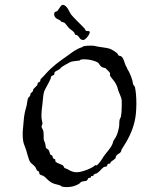

<svg xmlns="http://www.w3.org/2000/svg" viewBox="-20 -757 579 787"><path d="M537 -291C538 -303 539 -318 539 -332C539 -358 537 -384 533 -400C532 -405 527 -407 526 -411C524 -416 524 -424 522 -429C519 -439 515 -450 511 -458C508 -466 500 -475 500 -480C500 -484 498 -482 497 -484C489 -501 486 -527 471 -528C464 -528 463 -536 460 -539C450 -547 442 -552 431 -557C416 -562 387 -564 376 -567C370 -569 361 -570 352 -570C340 -570 328 -569 322 -567C319 -567 318 -564 318 -564C293 -558 260 -531 260 -531C221 -504 194 -484 168 -455C161 -446 151 -438 147 -433C145 -430 146 -425 143 -422C142 -420 137 -420 136 -418C133 -415 134 -410 132 -407C128 -402 121 -397 118 -393C115 -390 116 -385 114 -382C112 -380 108 -377 106 -375C104 -371 105 -368 103 -364C101 -360 96 -358 96 -356C91 -347 92 -333 88 -320C82 -298 79 -287 77 -261C76 -242 73 -225 73 -209C73 -187 75 -172 81 -159C89 -141 96 -105 103 -94C107 -87 117 -82 125 -72C128 -67 129 -62 132 -58C133 -56 138 -56 139 -54C142 -50 140 -46 143 -42C146 -40 153 -38 158 -36C167 -30 174 -21 183 -14C203 2 223 -3 234 8C241 9 248 10 254 10C275 10 291 4 303 -3C307 -5 308 -8 311 -10C319 -16 330 -13 336 -17C339 -19 341 -28 345 -28C346 -28 348 -28 349 -28C353 -28 353 -36 355 -36C357 -36 359 -35 360 -35C364 -35 362 -42 366 -42C368 -45 374 -45 376 -46C389 -54 395 -64 405 -72C409 -74 414 -73 417 -75C419 -78 421 -86 425 -86C426 -86 428 -86 430 -86C433 -86 432 -91 435 -94C441 -99 450 -104 453 -108C455 -111 454 -116 457 -119C461 -125 471 -128 475 -134C477 -137 477 -142 479 -145C489 -161 495 -171 497 -174C520 -214 533 -251 537 -291ZM479 -345C479 -339 479 -331 479 -323C479 -307 478 -290 475 -276C466 -265 471 -248 467 -232C463 -214 461 -207 453 -192C448 -184 445 -183 442 -170C437 -153 417 -133 405 -116C401 -109 382 -79 375 -79C374 -79 372 -80 370 -80C370 -80 369 -80 369 -79C360 -69 318 -51 294 -51C282 -51 272 -54 256 -64C253 -66 249 -66 245 -68C242 -70 241 -77 238 -79C230 -84 214 -88 208 -94C206 -96 208 -103 205 -104C204 -106 199 -106 198 -108C196 -111 196 -116 194 -119C193 -121 188 -121 187 -123C184 -127 183 -136 180 -141C176 -147 170 -147 168 -152C167 -155 167 -163 165 -170C161 -180 159 -182 159 -191V-200C159 -206 159 -211 158 -218C157 -225 151 -232 150 -239C153 -245 154 -249 154 -250C154 -259 151 -262 150 -276V-281C150 -284 150 -285 150 -289C150 -298 152 -317 154 -331C156 -350 157 -370 161 -382C166 -395 177 -411 187 -433C188 -435 188 -440 190 -444C192 -447 199 -448 202 -451C204 -455 202 -459 205 -462C209 -466 216 -468 223 -473C227 -475 228 -478 230 -480C239 -487 252 -494 267 -502C274 -506 291 -507 307 -509C307 -513 318 -514 325 -514C346 -514 371 -508 383 -499C387 -496 389 -488 395 -484C400 -479 408 -480 413 -477C421 -470 431 -459 431 -457C431 -455 431 -452 431 -450C431 -449 431 -448 431 -447C438 -433 457 -421 464 -389C466 -380 477 -361 479 -345ZM347 -628C344 -630 342 -630 340 -630H336C330 -630 329 -636 327 -640C303 -665 284 -682 271 -698C265 -706 255 -737 237 -737C229 -737 221 -718 216 -713C211 -708 202 -711 202 -699C202 -683 217 -678 224 -675C228 -674 228 -670 230 -669C234 -666 242 -666 245 -663C249 -660 255 -650 262 -643C268 -636 277 -632 283 -625C287 -621 286 -614 291 -614C305 -613 304 -593 321 -593C331 -593 348 -616 348 -625C348 -626 348 -627 347 -628Z"/></svg>

Font: Jim Nightshade
Style: Regular
Weight: 400
Designer: Astigmatic (AOETI)
Foundry: Astigmatic (AOETI)
Version: Version 1.000